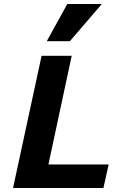

<svg xmlns="http://www.w3.org/2000/svg" viewBox="-20 -936 600 956"><path d="M45 0 187 -658H337L196 0ZM92 0 117 -117H521L495 0ZM213 -731 315 -916H487L328 -731Z"/></svg>

Font: Ysabeau ExtraBold
Style: Italic
Weight: 800
Italic angle: -12°
Designer: Christian Thalmann (Catharsis Fonts)
Version: Version 2.002